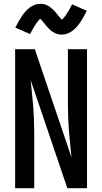

<svg xmlns="http://www.w3.org/2000/svg" viewBox="-20 -995 540 1015"><path d="M60 0V-735H164L358 -163Q355 -198 351 -232.5Q347 -267 344.5 -301.5Q342 -336 340.5 -371Q339 -406 339 -441V-735H440V0H336L142 -572Q145 -537 149 -502.5Q153 -468 155.5 -433.5Q158 -399 159.5 -364Q161 -329 161 -294V0ZM307 -812Q302 -812 296.5 -812.5Q291 -813 286 -814.5Q281 -816 276 -818Q271 -820 266 -822.5Q261 -825 257.5 -827.5Q254 -830 249.5 -833.5Q245 -837 241 -841Q237 -845 233 -849Q229 -853 226 -857Q223 -861 220 -864.5Q217 -868 213 -873Q209 -878 205 -882.5Q201 -887 198.5 -890Q196 -893 192 -896Q190 -894 186.5 -890Q183 -886 181 -883.5Q179 -881 177 -878Q175 -875 172.5 -872Q170 -869 167.5 -865Q165 -861 162.5 -856.5Q160 -852 157 -847.5Q154 -843 151 -837.5Q148 -832 145 -826.5Q142 -821 139 -815L61 -849Q70 -867 78.5 -882Q87 -897 95.5 -909.5Q104 -922 113 -932.5Q122 -943 134.5 -953Q147 -963 162 -969Q177 -975 193 -975Q198 -975 203.5 -974.5Q209 -974 214 -972.5Q219 -971 224 -969Q229 -967 234 -964.5Q239 -962 242.5 -959.5Q246 -957 250.5 -953Q255 -949 259 -945.5Q263 -942 267 -938Q271 -934 274 -930Q277 -926 280 -922Q283 -918 287 -913.5Q291 -909 295 -904.5Q299 -900 301.5 -897Q304 -894 308 -891Q310 -893 313.5 -897Q317 -901 319 -903.5Q321 -906 323 -908.5Q325 -911 327.5 -914.5Q330 -918 332.5 -922Q335 -926 337.5 -930Q340 -934 343 -939Q346 -944 349 -949Q352 -954 355 -960Q358 -966 361 -972L439 -938Q430 -920 421.5 -905Q413 -890 404.5 -877.5Q396 -865 387 -854.5Q378 -844 365.5 -834Q353 -824 338 -818Q323 -812 307 -812Z"/></svg>

Font: Zed Sans Semibold
Style: Regular
Weight: 600
Designer: Belleve Invis
Foundry: Belleve Invis
Version: Version 1.0.0; ttfautohint (v1.8.4)